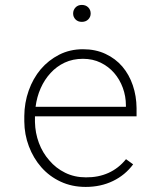

<svg xmlns="http://www.w3.org/2000/svg" viewBox="-20 -734 640 764"><path d="M320.8 9.8Q380.9 9.8 429.4 -13.7Q478 -37.1 509.8 -80.1L481.4 -100.6Q451.7 -64 411.4 -45.9Q371.1 -27.8 321.8 -28.3Q276.4 -28.3 239.3 -46.6Q202.1 -64.9 176.3 -95.7Q149.4 -126 134.8 -165.3Q120.1 -204.6 119.1 -248.5V-271H523.4V-304.2Q522.9 -352.1 508.5 -394.5Q494.1 -437 466.8 -469.2Q439.5 -501 399.9 -519.5Q360.4 -538.1 310.1 -538.1Q258.3 -538.1 215.6 -516.4Q172.9 -494.6 142.1 -458.5Q111.3 -421.9 94.2 -373.5Q77.1 -325.2 76.7 -272.5V-251Q77.1 -198.7 95 -151.6Q112.8 -104.5 144.5 -68.4Q176.3 -32.2 221.2 -11.2Q266.1 9.8 320.8 9.8ZM310.1 -500Q349.1 -500 380.6 -484.6Q412.1 -469.2 434.1 -443.8Q456.5 -418 468.8 -384.3Q481 -350.6 481 -314.9V-309.1H121.6Q126.5 -348.1 141.8 -382.8Q157.2 -417.5 181.2 -443.4Q205.1 -469.7 237.5 -484.9Q270 -500 310.1 -500ZM271 -680.2Q271 -666.5 280.5 -656.7Q290 -647 305.7 -647Q321.3 -647 331.1 -656.7Q340.8 -666.5 340.8 -680.2Q340.8 -694.8 331.1 -704.6Q321.3 -714.4 305.7 -714.4Q290 -714.4 280.5 -704.3Q271 -694.3 271 -680.2Z"/></svg>

Font: Roboto Mono ExtraLight
Style: Regular
Weight: 250
Monospace: yes
Designer: Google
Version: Version 3.000